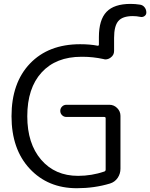

<svg xmlns="http://www.w3.org/2000/svg" viewBox="-20 -993 782 1000"><path d="M549.8 -447.3Q573.2 -447.3 590.3 -430.2Q607.4 -413.1 607.4 -389.6V-114.3Q607.4 -87.9 592.8 -66.4Q578.1 -44.9 552.7 -37.1Q471.7 -12.7 379.9 -12.7Q229.5 -12.7 134.8 -114.3Q40 -215.8 40 -387.7Q40 -561.5 136.2 -662.1Q232.4 -762.7 397.5 -762.7Q449.2 -762.7 488.3 -754.9Q495.1 -753.9 495.1 -761.7V-799.8Q495.1 -889.6 534.7 -931.2Q574.2 -972.7 660.2 -972.7Q684.6 -972.7 709 -968.8Q723.6 -966.8 732.9 -955.1Q742.2 -943.4 742.2 -927.7Q742.2 -916 732.4 -909.2Q722.7 -902.3 710 -905.3Q691.4 -909.2 671.9 -909.2Q618.2 -909.2 596.2 -883.3Q574.2 -857.4 574.2 -795.9V-727.5Q574.2 -706.1 556.6 -693.4Q543.9 -683.6 529.3 -683.6Q524.4 -683.6 518.6 -685.5Q463.9 -697.3 410.2 -697.3Q407.2 -697.3 404.3 -697.3Q271.5 -697.3 196.8 -615.7Q122.1 -534.2 122.1 -387.7Q122.1 -245.1 194.3 -161.1Q266.6 -77.1 386.7 -77.1Q457 -77.1 523.4 -99.6Q530.3 -102.5 530.3 -109.4V-377Q530.3 -383.8 523.4 -383.8H326.2Q312.5 -383.8 303.2 -393.1Q293.9 -402.3 293.9 -415.5Q293.9 -428.7 303.2 -438Q312.5 -447.3 326.2 -447.3Z"/></svg>

Font: Gen Jyuu Gothic P Normal
Style: Regular
Weight: 300
Designer: [Source Han Sans]
Ryoko NISHIZUKA  (kana & ideographs); Paul D. Hunt (Latin, Greek & Cyrillic); Wenlong ZHANG  (bopomofo
Version: Version 1.002.20150607